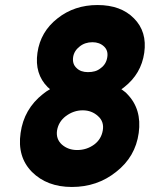

<svg xmlns="http://www.w3.org/2000/svg" viewBox="-20 -732 596 764"><path d="M309 -293Q345 -293 370 -270Q395 -248 389 -213Q383 -178 355 -157Q325 -135 287 -135Q251 -135 226 -157Q202 -179 207 -213Q213 -248 242 -270Q273 -293 309 -293ZM348 -564Q376 -564 394 -547Q411 -531 407 -505Q403 -477 381 -461Q370 -452 357.5 -448.5Q345 -445 330 -445Q301 -445 285 -461Q267 -477 271 -505Q275 -530 297 -547Q318 -564 348 -564ZM368 -712Q276 -712 209 -659Q141 -606 129 -522Q117 -438 170 -385Q173 -383 175 -381Q177 -379 179 -377Q166 -370 151 -358Q75 -298 62 -203Q48 -108 107 -48Q167 12 266 12Q367 12 442 -48Q519 -108 532 -203Q545 -298 486 -358Q481 -364 475 -368Q469 -372 463 -377Q466 -379 469 -381Q472 -383 474 -385Q542 -438 554 -522Q566 -606 513 -659Q461 -712 368 -712Z"/></svg>

Font: Unageo
Style: ExtraBold-Italic
Weight: 800
Designer: Richard Sepsi
Foundry: Richard Sepsi
Version: Version 2.000